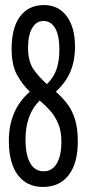

<svg xmlns="http://www.w3.org/2000/svg" viewBox="-20 -730 343 760"><path d="M288 -170Q288 -84 252 -37Q216 10 150 10Q86 10 50.5 -37.5Q15 -85 15 -173Q15 -232 35 -280.5Q55 -329 98 -367Q69 -395 47.5 -433.5Q26 -472 26 -537Q26 -620 59.5 -665Q93 -710 154 -710Q211 -710 244 -666Q277 -622 277 -544Q277 -492 259.5 -448.5Q242 -405 201 -367Q224 -347 244 -322Q264 -297 276 -260.5Q288 -224 288 -170ZM91 -541Q91 -486 113.5 -454.5Q136 -423 166 -397Q194 -425 204.5 -458Q215 -491 215 -534Q215 -589 198.5 -618Q182 -647 152 -647Q124 -647 107.5 -619Q91 -591 91 -541ZM81 -178Q81 -117 99.5 -84.5Q118 -52 153 -52Q186 -52 204.5 -82.5Q223 -113 223 -169Q223 -211 210.5 -240.5Q198 -270 179 -291.5Q160 -313 137 -332Q81 -277 81 -178Z"/></svg>

Font: Georama ExtraCondensed
Style: Regular
Weight: 400
Width: 2
Designer: Jean-Baptiste Levee
Foundry: Production Type
Version: Version 1.000